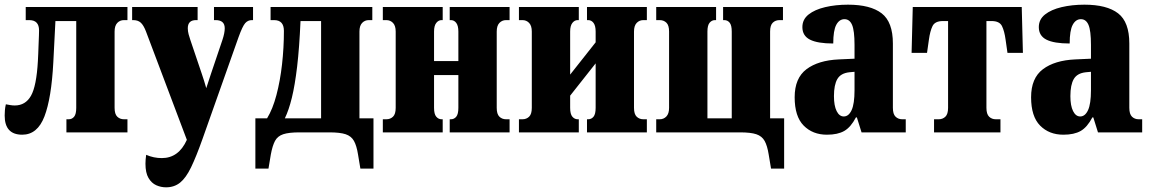

<svg xmlns="http://www.w3.org/2000/svg" viewBox="-20 -566 4919 821"><path d="M75 10Q0 10 0 -72Q0 -83 1 -95Q2 -107 5 -120Q16 -118 25 -116.5Q34 -115 43 -115Q89 -115 112.5 -156.5Q136 -198 142 -305Q143 -316 143.5 -335.5Q144 -355 145 -376Q146 -397 146.5 -414Q147 -431 147 -436Q147 -480 105 -480H90V-536H525V-480H510Q493 -480 481.5 -468Q470 -456 470 -431V-105Q470 -78 481.5 -67Q493 -56 510 -56H525V0H264V-56H274Q288 -56 297 -67Q306 -78 306 -105V-476H217L208 -300Q200 -146 170 -68Q140 10 75 10Z M690 235Q668 235 648 226Q628 217 615 195Q602 173 602 134Q602 117 605 96Q637 110 672 110Q744 110 779 32L604 -432Q594 -458 582 -469Q570 -480 550 -480H545V-536H825V-480H818Q783 -480 783 -445Q783 -433 786.5 -419.5Q790 -406 794 -395L843 -250Q853 -221 862 -189Q872 -221 882 -250L931 -395Q941 -425 941 -445Q941 -480 902 -480H895V-536H1062V-480H1057Q1040 -480 1028.5 -467Q1017 -454 1000 -407L846 28Q819 104 797 149.5Q775 195 750 215Q725 235 690 235Z M1072 155V-60H1122Q1146 -99 1162 -159.5Q1178 -220 1186 -291Q1194 -362 1194 -434Q1194 -480 1152 -480H1137V-536H1572V-480H1557Q1540 -480 1528.5 -468Q1517 -456 1517 -431V-60H1577V155H1521L1511 95Q1505 57 1493.5 36.5Q1482 16 1458 8Q1434 0 1388 0H1261Q1215 0 1191 8Q1167 16 1156 36.5Q1145 57 1138 95L1128 155ZM1198 -60H1353V-476H1265Q1260 -361 1250.5 -281Q1241 -201 1228 -148Q1215 -95 1198 -60Z M1617 0V-56H1632Q1649 -56 1660.5 -67Q1672 -78 1672 -105V-431Q1672 -456 1660.5 -468Q1649 -480 1632 -480H1617V-536H1873V-480H1868Q1855 -480 1845.5 -468Q1836 -456 1836 -431V-305H1940V-431Q1940 -456 1931 -468Q1922 -480 1908 -480H1903V-536H2159V-480H2144Q2127 -480 2115.5 -468Q2104 -456 2104 -431V-105Q2104 -78 2115.5 -67Q2127 -56 2144 -56H2159V0H1903V-56H1908Q1922 -56 1931 -67Q1940 -78 1940 -105V-245H1836V-105Q1836 -78 1845.5 -67Q1855 -56 1868 -56H1873V0Z M2199 0V-56H2214Q2231 -56 2242.5 -67Q2254 -78 2254 -105V-431Q2254 -456 2242.5 -468Q2231 -480 2214 -480H2199V-536H2455V-480H2450Q2437 -480 2427.5 -468Q2418 -456 2418 -431V-247L2527 -385V-431Q2527 -456 2518 -468Q2509 -480 2495 -480H2490V-536H2746V-480H2731Q2714 -480 2702.5 -468Q2691 -456 2691 -431V-105Q2691 -78 2702.5 -67Q2714 -56 2731 -56H2746V0H2490V-56H2495Q2509 -56 2518 -67Q2527 -78 2527 -105V-295L2418 -157V-105Q2418 -78 2427.5 -67Q2437 -56 2450 -56H2455V0Z M3277 155 3267 95Q3261 57 3249.5 36.5Q3238 16 3214 8Q3190 0 3144 0H2786V-56H2801Q2818 -56 2829.5 -68Q2841 -80 2841 -105V-431Q2841 -458 2829.5 -469Q2818 -480 2801 -480H2786V-536H3042V-480H3037Q3024 -480 3014.5 -469Q3005 -458 3005 -431V-60H3109V-431Q3109 -458 3100 -469Q3091 -480 3077 -480H3072V-536H3328V-480H3313Q3296 -480 3284.5 -469Q3273 -458 3273 -431V-60H3333V155Z M3516 10Q3455 10 3416.5 -29Q3378 -68 3378 -150Q3378 -232 3428.5 -270Q3479 -308 3567 -312L3634 -315V-374Q3634 -435 3623.5 -459.5Q3613 -484 3591 -484Q3569 -484 3556 -460Q3543 -436 3543 -380Q3476 -380 3443.5 -396.5Q3411 -413 3411 -450Q3411 -483 3437.5 -504Q3464 -525 3508.5 -535.5Q3553 -546 3606 -546Q3702 -546 3750 -509Q3798 -472 3798 -380V-105Q3798 -78 3809.5 -67Q3821 -56 3838 -56H3853V0H3664L3644 -64H3640Q3618 -22 3590 -6Q3562 10 3516 10ZM3588 -68Q3609 -68 3621.5 -95Q3634 -122 3634 -180V-259L3612 -257Q3575 -253 3560.5 -228Q3546 -203 3546 -155Q3546 -114 3557.5 -91Q3569 -68 3588 -68Z M3974 0V-56H3994Q4011 -56 4022.5 -67Q4034 -78 4034 -105V-476H4012Q3978 -476 3967.5 -454.5Q3957 -433 3952 -396L3944 -340H3878L3883 -536H4349L4354 -340H4288L4280 -396Q4275 -433 4264.5 -454.5Q4254 -476 4220 -476H4198V-105Q4198 -78 4209.5 -67Q4221 -56 4238 -56H4258V0Z M4527 10Q4466 10 4427.5 -29Q4389 -68 4389 -150Q4389 -232 4439.5 -270Q4490 -308 4578 -312L4645 -315V-374Q4645 -435 4634.5 -459.5Q4624 -484 4602 -484Q4580 -484 4567 -460Q4554 -436 4554 -380Q4487 -380 4454.5 -396.5Q4422 -413 4422 -450Q4422 -483 4448.5 -504Q4475 -525 4519.5 -535.5Q4564 -546 4617 -546Q4713 -546 4761 -509Q4809 -472 4809 -380V-105Q4809 -78 4820.5 -67Q4832 -56 4849 -56H4864V0H4675L4655 -64H4651Q4629 -22 4601 -6Q4573 10 4527 10ZM4599 -68Q4620 -68 4632.5 -95Q4645 -122 4645 -180V-259L4623 -257Q4586 -253 4571.5 -228Q4557 -203 4557 -155Q4557 -114 4568.5 -91Q4580 -68 4599 -68Z"/></svg>

Font: Noto Serif ExtraCondensed Black
Style: Regular
Weight: 900
Width: 2
Designer: Monotype Design Team
Foundry: Monotype Imaging Inc.
Version: Version 2.015; ttfautohint (v1.8.4.7-5d5b)